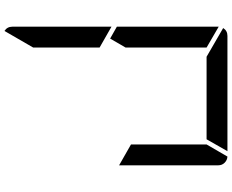

<svg xmlns="http://www.w3.org/2000/svg" viewBox="-109 -925 1034 856"><g transform="rotate(-90 408.0 -497.0)"><path d="M664 -523 717 -493V-41V-39L624 -93V-454ZM583 -93 711 -19Q699 0 676 0H162L215 -93ZM138 0Q122 -1 110.5 -12.5Q99 -24 99 -41V-483L192 -430V-93ZM698 -994Q717 -982 717 -959V-517L624 -570V-866Z"/></g></svg>

Font: DSEG7 Modern
Style: Regular
Weight: 400
Designer: Keshikan(Twitter:@keshinomi_88pro)
Version: Version 0.46